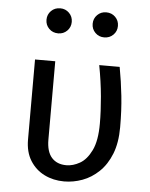

<svg xmlns="http://www.w3.org/2000/svg" viewBox="-55 -813 680 870"><g transform="rotate(5 285.5 -378.0)"><path d="M382 -527H475Q487 -462 494 -397Q501 -332 501 -255Q501 -184 481 -133.5Q461 -83 427 -50.5Q393 -18 352 -3Q311 12 269 12Q220 12 179.5 -8Q139 -28 114.5 -67Q90 -106 90 -163V-527H182V-171Q182 -116 206 -89Q230 -62 273 -62Q303 -62 334 -79.5Q365 -97 386.5 -141Q408 -185 408 -263Q408 -319 402 -386Q396 -453 382 -527ZM393 -768Q418 -768 434.5 -751.5Q451 -735 451 -711Q451 -687 434.5 -670.5Q418 -654 393 -654Q369 -654 352.5 -670.5Q336 -687 336 -711Q336 -735 352.5 -751.5Q369 -768 393 -768ZM184 -768Q208 -768 224.5 -751.5Q241 -735 241 -711Q241 -687 224.5 -670.5Q208 -654 184 -654Q159 -654 142.5 -670.5Q126 -687 126 -711Q126 -735 142.5 -751.5Q159 -768 184 -768Z"/></g></svg>

Font: Fira Sans Variable
Style: Regular
Weight: 400
Designer: Carrois Corporate & Edenspiekermann AG
Foundry: Carrois Corporate GbR & Edenspiekermann AG
Version: Version 4.202